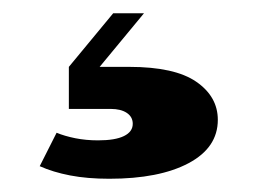

<svg xmlns="http://www.w3.org/2000/svg" viewBox="-20 -50 389 290"><path d="M65.5 150.5Q77.5 155.5 93.8 158.8Q110 162 128 162Q154 162 167.2 155.5Q180.5 149 180.5 137Q180.5 126.5 171.5 120.5Q162.5 114.5 147 114.5H84V51H175Q244 51 276.5 73.5Q309 96 309 131Q309 173 264.8 196.5Q220.5 220 145 220Q112 220 86 215Q60 210 40 201ZM151 -30H197.5L130.5 51H84Z"/></svg>

Font: Hepta Slab
Style: Bold
Weight: 700
Designer: Michael LaGattuta
Foundry: Michael LaGattuta
Version: Version 1.100